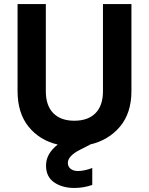

<svg xmlns="http://www.w3.org/2000/svg" viewBox="-20 -718 737 951"><path d="M67 -267V-698H207V-266Q207 -195 244 -157.5Q281 -120 348 -120Q416 -120 453 -157.5Q490 -195 490 -266V-698H631V-267Q631 -158 574 -90.5Q517 -23 425 -2V-1L378 23Q316 54 316 89Q316 107 329.5 118Q343 129 366 129Q398 129 437 114V198Q394 213 348 213Q289 213 248.5 185.5Q208 158 208 102Q208 43 266 -2Q176 -23 121.5 -90.5Q67 -158 67 -267Z"/></svg>

Font: SVN-Poppins SemiBold
Style: Regular
Weight: 600
Designer: Ninad Kale (Devanagari), Jonny Pinhorn (Latin)
Foundry: Indian Type Foundry
Version: Version 3.002 2017